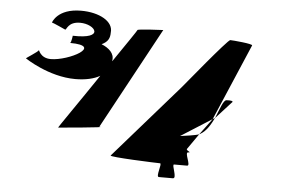

<svg xmlns="http://www.w3.org/2000/svg" viewBox="-48 -711 1168 778"><g transform="rotate(5 536.5 -322.0)"><path d="M46 -432C46 -432 143 -366 252 -366C293 -366 328 -374 352 -388C278 -278 198 -164 200 -164C200 -164 407 -182 366 -182L590 -595C584 -595 486 -590 486 -586C486 -584 445 -524 395 -451V-454C400 -483 376 -504 346 -516C372 -528 379 -544 379 -566C385 -612 326 -644 252 -644C155 -644 138 -586 138 -586C142 -586 194 -562 194 -562C200 -562 203 -595 252 -595C314 -595 359 -536 227 -540C227 -546 224 -510 218 -510C356 -510 219 -438 146 -438C102 -438 95 -474 95 -470C95 -464 42 -432 46 -432ZM422 -70C416 -63 610 -56 624 -56C634 -56 610 0 624 0H681C700 0 670 -56 681 -56H734C751 -56 717 -110 734 -110C751 -110 722 -117 728 -124L772 -187C758 -181 714 -176 695 -173L821 -253L954 -564C958 -571 874 -578 864 -578C854 -578 691 -378 684 -370ZM772 -187C773 -188 776 -188 776 -189C802 -204 816 -231 830 -258L821 -253ZM830 -258 892 -326C892 -326 907 -336 870 -334C857 -333 846 -296 830 -258Z"/></g></svg>

Font: Ampere
Style: SCSuExt
Weight: 400
Version: Version 1